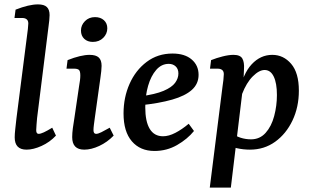

<svg xmlns="http://www.w3.org/2000/svg" viewBox="-20 -675 1412 875"><path d="M101 7Q47 7 47 -49Q47 -64 49.5 -86.5Q52 -109 55 -136L103 -511Q105 -525 107 -542.5Q109 -560 109 -568Q109 -581 101.5 -587Q94 -593 82 -593H46L51 -631Q112 -655 153 -655Q181 -655 193.5 -643Q206 -631 206 -606Q206 -596 204.5 -582Q203 -568 201 -553L149 -137Q148 -123 146.5 -107.5Q145 -92 145 -82Q145 -65 156 -65Q165 -65 180 -72Q195 -79 218 -93L235 -57Q207 -27 169.5 -10Q132 7 101 7Z M364 7Q309 7 309 -50Q309 -68 312 -91Q315 -114 319 -137L340 -280Q343 -297 344.5 -309Q346 -321 346 -331Q346 -352 339 -357Q332 -362 319 -362H283L288 -401Q318 -413 343.5 -419Q369 -425 388 -425Q417 -425 430 -413Q443 -401 443 -375Q443 -365 441.5 -351Q440 -337 438 -323L412 -137Q410 -122 408 -107Q406 -92 406 -82Q406 -65 418 -65Q427 -65 442 -72.5Q457 -80 480 -93L498 -57Q469 -27 432.5 -10Q396 7 364 7ZM403 -484Q379 -484 364 -498Q349 -512 349 -536Q349 -560 367 -578.5Q385 -597 413 -597Q438 -597 453.5 -583Q469 -569 469 -546Q469 -521 450.5 -502.5Q432 -484 403 -484Z M766 -431Q822 -431 853.5 -404Q885 -377 885 -334Q885 -293 854.5 -265.5Q824 -238 764.5 -221Q705 -204 618 -195L620 -236Q688 -245 725.5 -261Q763 -277 778 -297.5Q793 -318 793 -340Q793 -361 780.5 -372.5Q768 -384 749 -384Q716 -384 692 -356.5Q668 -329 655 -284Q642 -239 642 -186Q642 -121 662.5 -87.5Q683 -54 723 -54Q749 -54 779 -69.5Q809 -85 840 -111L864 -78Q834 -41 787 -14Q740 13 684 13Q619 13 581 -31Q543 -75 543 -158Q543 -231 570.5 -293Q598 -355 648.5 -393Q699 -431 766 -431Z M1119 7Q1089 7 1060 0.5Q1031 -6 1008 -15L1034 -70Q1053 -55 1076 -47.5Q1099 -40 1124 -40Q1164 -40 1190.5 -69.5Q1217 -99 1229.5 -146Q1242 -193 1242 -242Q1242 -296 1227.5 -326Q1213 -356 1186 -356Q1161 -356 1132 -327Q1103 -298 1083 -246L1070 -253Q1087 -339 1127 -382Q1167 -425 1221 -425Q1272 -425 1307 -384Q1342 -343 1342 -262Q1342 -187 1313 -126Q1284 -65 1234 -29Q1184 7 1119 7ZM936 180 994 -280Q996 -292 998 -310Q1000 -328 1000 -337Q1000 -350 992.5 -356Q985 -362 973 -362H937L942 -401Q967 -411 995 -418Q1023 -425 1044 -425Q1075 -425 1084.5 -408Q1094 -391 1092 -361L1089 -293L1032 180Z"/></svg>

Font: Rasa Medium
Style: Italic
Weight: 500
Italic angle: -7.10001°
Designer: Anna Giedrys (Yrsa+Rasa design), David Brezina (Yrsa art-direction, Rasa art-direction, design)
Foundry: Rosetta Type Foundry
Version: Version 2.004